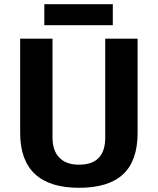

<svg xmlns="http://www.w3.org/2000/svg" viewBox="-20 -884 751 914"><path d="M76 -251V-700H230V-229Q230 -167 262.5 -133.5Q295 -100 356 -100Q481 -100 481 -229V-700H635V-251Q635 -119 566 -54.5Q497 10 356 10Q217 10 146.5 -55.5Q76 -121 76 -251ZM191 -864H517V-764H191Z"/></svg>

Font: Krub
Style: Bold
Weight: 700
Version: Version 1.000; ttfautohint (v1.6)